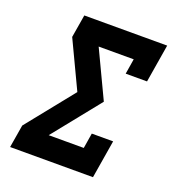

<svg xmlns="http://www.w3.org/2000/svg" viewBox="-133 -841 866 947"><g transform="rotate(20 300.0 -367.5)"><path d="M26 0 46 -120 245 -368 128 -615 148 -735H583L550 -535H438L451 -615H267L384 -368L185 -120H369L382 -200H494L461 0Z"/></g></svg>

Font: Iosevka Curly Slab HvEx
Style: Italic
Weight: 900
Width: 7
Italic angle: -9°
Monospace: yes
Designer: Belleve Invis
Foundry: Belleve Invis
Version: Version 11.1.0; ttfautohint (v1.8.3)